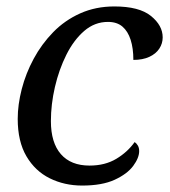

<svg xmlns="http://www.w3.org/2000/svg" viewBox="-20 -566 528 596"><path d="M235 10Q180 10 134.5 -12.5Q89 -35 62 -81Q35 -127 35 -197Q35 -241 47.5 -289.5Q60 -338 84.5 -383.5Q109 -429 145 -466Q181 -503 229 -524.5Q277 -546 335 -546Q412 -546 448.5 -516.5Q485 -487 485 -450Q485 -431 474.5 -415Q464 -399 443.5 -389.5Q423 -380 394 -380Q394 -416 385.5 -442.5Q377 -469 360 -483.5Q343 -498 315 -498Q274 -498 241.5 -470Q209 -442 186 -396Q163 -350 150.5 -296Q138 -242 138 -190Q138 -123 169 -87.5Q200 -52 258 -52Q306 -52 341 -73Q376 -94 398 -125Q404 -121 408 -114Q412 -107 412 -97Q412 -76 393.5 -51Q375 -26 336 -8Q297 10 235 10Z"/></svg>

Font: Noto Serif
Style: Italic
Weight: 400
Italic angle: -12°
Designer: Monotype Design Team
Foundry: Monotype Imaging Inc.
Version: Version 2.013